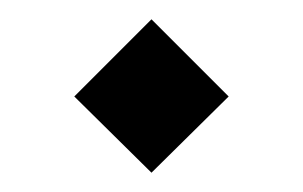

<svg xmlns="http://www.w3.org/2000/svg" viewBox="-20 -712 314 199"><path d="M57 -612 137 -692 217 -612 137 -533Z"/></svg>

Font: Biryani
Style: Bold
Weight: 700
Designer: Dan Reynolds and Mathieu Reguer
Foundry: Dan Reynolds and Mathieu Reguer
Version: Version 1.004; ttfautohint (v1.1) -l 5 -r 5 -G 72 -x 0 -D la